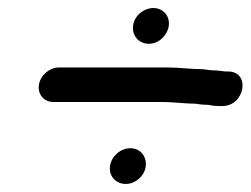

<svg xmlns="http://www.w3.org/2000/svg" viewBox="-20 -539 624 478"><path d="M254 -126.5C249.9 -100.3 269.1 -81 293.3 -81C316.8 -81 338.8 -100 342.6 -123.5C346.3 -147.2 331.2 -170 304.4 -170C280.4 -170 257.8 -150.5 254 -126.5ZM350.6 -430C376 -430 396.5 -451.4 400 -473.5C404 -498.5 386.8 -519 361.7 -519C339.6 -519 315.5 -501.9 311.5 -476.5C307.5 -451.5 324.8 -430 350.6 -430ZM525.6 -275H533.6C590.1 -275 604.4 -361 548.2 -361H541.2C537.1 -361 525.7 -364 506.8 -364C501.2 -364 490.8 -367 476.1 -367C454.5 -367 426.3 -371 397.8 -371H126.8C103 -371 80.7 -351.7 76.9 -328C73.2 -304.3 89.4 -285 113.1 -285H384.1C392.9 -285 401.6 -284.7 410.2 -284.1L437.9 -282.1C447.5 -281.4 455.6 -281 462.5 -281C469.8 -281 480.4 -278 496 -278C503.3 -278 506 -275 525.6 -275Z"/></svg>

Font: CiSf OpenHand
Style: BlakObl
Weight: 400
Foundry: Cannot Into Space Fonts
Version: Version 0.7892